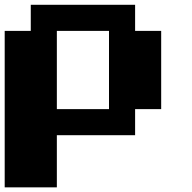

<svg xmlns="http://www.w3.org/2000/svg" viewBox="-20 -576 818 818"><path d="M555.6 -555.6V-444.4H666.7V-111.1H555.6V0H222.2V222.2H0V-444.4H111.1V-555.6ZM444.4 -444.4H222.2V-111.1H444.4Z"/></svg>

Font: Pixeloid Sans
Style: Bold
Weight: 700
Monospace: yes
Designer: GGBot
Version: 0.3